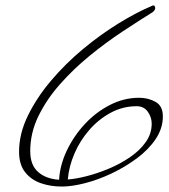

<svg xmlns="http://www.w3.org/2000/svg" viewBox="-20 -678 619 705"><path d="M207 7Q165 7 129.5 -5.5Q94 -18 72 -46Q50 -74 50 -121Q50 -187 82.5 -253.5Q115 -320 168 -382.5Q221 -445 285.5 -498.5Q350 -552 416 -592.5Q482 -633 537 -656Q540 -658 544 -658Q547 -658 548.5 -654.5Q550 -651 550 -649Q550 -644 547 -640Q544 -636 540 -633Q490 -602 429.5 -562Q369 -522 309.5 -473.5Q250 -425 200.5 -369Q151 -313 121 -251.5Q91 -190 91 -123Q91 -72 120 -46.5Q149 -21 197 -18Q200 -72 225.5 -125.5Q251 -179 291.5 -222.5Q332 -266 383.5 -292.5Q435 -319 491 -319Q524 -319 551 -304Q578 -289 578 -251Q578 -207 552 -168Q526 -129 483 -97Q440 -65 390.5 -41.5Q341 -18 292.5 -5.5Q244 7 207 7ZM229 -19Q258 -21 297.5 -31Q337 -41 379 -58.5Q421 -76 457 -100.5Q493 -125 515 -156Q537 -187 537 -224Q537 -248 522.5 -268Q508 -288 482 -288Q431 -288 386.5 -264Q342 -240 308 -201Q274 -162 253.5 -114.5Q233 -67 229 -19Z"/></svg>

Font: Licorice
Style: Regular
Weight: 400
Designer: Robert E. Leuschke
Foundry: Robert E. Leuschke
Version: Version 1.010; ttfautohint (v1.8.3)